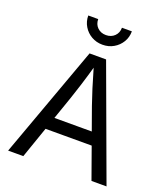

<svg xmlns="http://www.w3.org/2000/svg" viewBox="-166 -1057 1022 1172"><g transform="rotate(20 345.0 -471.0)"><path d="M25.4 0 289.6 -727.5H397L664.6 0H566.9L412.6 -431.6Q398.4 -471.7 379.6 -531.5Q360.8 -591.3 334 -684.1H351.6Q325.2 -590.3 305.9 -529.5Q286.6 -468.8 273.9 -431.6L124 0ZM158.2 -203.1V-284.2H531.7V-203.1ZM344.7 -804.2Q305.2 -804.2 273.2 -822.5Q241.2 -840.8 222.2 -872.3Q203.1 -903.8 203.1 -942.4H267.6Q267.6 -909.2 289.3 -887.9Q311 -866.7 344.7 -866.7Q378.4 -866.7 400.1 -887.9Q421.9 -909.2 421.9 -942.4H486.3Q486.3 -903.8 467.5 -872.6Q448.7 -841.3 416.7 -822.8Q384.8 -804.2 344.7 -804.2Z"/></g></svg>

Font: Atlassian Sans
Style: Regular
Weight: 400
Designer: Rasmus Andersson
Foundry: Modifications by Atlassian Pty Ltd, manufactured by rsms
Version: Version 4.001;git-9221beed3